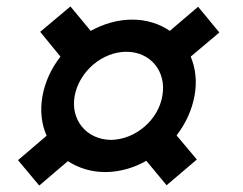

<svg xmlns="http://www.w3.org/2000/svg" viewBox="-20 -590 757 597"><path d="M307 -55C352 -55 396 -68 435 -90L498 -14L592 -94L529 -169C557 -205 577 -248 585 -293C593 -337 588 -378 573 -414L662 -489L596 -569L508 -494C476 -516 436 -529 391 -529C346 -529 302 -516 262 -494L199 -570L105 -491L168 -414C140 -378 120 -336 112 -291C104 -246 109 -204 125 -168L36 -92L102 -13L191 -89C223 -68 263 -55 307 -55ZM212 -291C226 -368 298 -429 373 -429C448 -429 498 -368 485 -293C473 -217 401 -156 325 -155C249 -156 199 -217 212 -291Z"/></svg>

Font: Uncut Sans
Style: Bold Italic
Weight: 700
Italic angle: -10°
Designer: Kasper Nordkvist
Foundry: Uncut Type
Version: Version 1.111;FEAKit 1.0